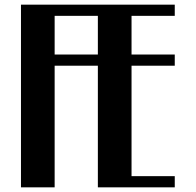

<svg xmlns="http://www.w3.org/2000/svg" viewBox="-20 -804 840 824"><path d="M70 -784H730V-736H544.5V-570H730V-522H544.5V-48H730V0H400V-522H214.5V0H70ZM400 -570V-736H214.5V-570Z"/></svg>

Font: Facade Sud
Style: Regular
Weight: 100
Designer: Éléonore Fines
Foundry: Velvetyne Type Foundry
Version: Version 1.001;Glyphs 3.2 (3202)